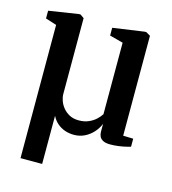

<svg xmlns="http://www.w3.org/2000/svg" viewBox="-109 -637 815 909"><g transform="rotate(15 298.5 -183.0)"><path d="M75 182 74.5 -471 20.5 -488V-526L165.5 -548.5H173.5L192 -535.5V-164Q192 -149 198 -131.5Q204 -114 216.8 -98.2Q229.5 -82.5 248.8 -72.2Q268 -62 294.5 -62Q321.5 -62 342.2 -71Q363 -80 377.5 -93.5Q392 -107 400.5 -120.5V-471L334.5 -488.5V-526.5L488 -548.5H496L517 -536V-46.5L566.5 -45V-5.5Q556.5 -2.5 540.8 1Q525 4.5 506 7Q487 9.5 468 9.5Q445.5 9.5 433 3Q420.5 -3.5 415.5 -14Q410.5 -24.5 410.5 -37V-76Q400.5 -51.5 382.5 -32Q364.5 -12.5 341 -1.2Q317.5 10 290.5 10Q266.5 10 245.5 2.8Q224.5 -4.5 208 -18.8Q191.5 -33 181 -54V182Z"/></g></svg>

Font: Merriweather 60pt SemiBold
Style: Regular
Weight: 600
Version: Version 2.100